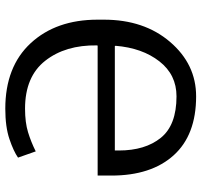

<svg xmlns="http://www.w3.org/2000/svg" viewBox="-38 -724 771 736"><g transform="rotate(-90 348.0 -355.5)"><path d="M299.8 -721.2Q460.9 -721.2 551 -623.8Q641.1 -526.4 641.1 -367.2V-343.3Q641.1 -189 555.7 -89.4Q470.2 10.3 347.2 10.3Q198.7 10.3 121.1 -75.9Q43.5 -162.1 43.5 -314.5V-367.2H541.5L542.5 -369.6Q544.4 -490.7 483.6 -568.1Q422.9 -645.5 299.8 -645.5Q247.1 -645.5 209.7 -634Q172.4 -622.6 136.2 -604.5L112.3 -672.4Q136.7 -689.5 183.3 -705.3Q230 -721.2 299.8 -721.2ZM347.2 -64.9Q430.2 -64.9 481.4 -130.6Q532.7 -196.3 541 -298.8L539.6 -301.3H139.6V-286.1Q139.6 -185.1 188.2 -125Q236.8 -64.9 347.2 -64.9Z"/></g></svg>

Font: GeogebraSans
Style: Regular
Weight: 400
Designer: Google
Version: Version 1.100140; 2013